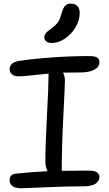

<svg xmlns="http://www.w3.org/2000/svg" viewBox="-20 -1054 591 1041"><path d="M261.2 -820.8Q241.7 -820.8 231 -829.3Q220.2 -837.9 220.2 -852.1Q220.2 -860.8 224.9 -868.7Q229.5 -876.5 235.4 -881.6Q241.2 -886.7 254.9 -897Q259.3 -900.4 261.2 -901.9Q286.6 -920.9 296.9 -937.7Q307.1 -954.6 314.9 -984.9Q322.8 -1012.7 334 -1023.4Q345.2 -1034.2 361.8 -1034.2Q412.1 -1034.2 412.1 -982.9Q412.1 -943.4 389.2 -905.3Q366.2 -867.2 331.1 -844Q295.9 -820.8 261.2 -820.8ZM97.2 -33.2Q32.2 -33.2 32.2 -77.1Q32.2 -109.9 67.9 -112.8Q153.3 -121.6 237.8 -126Q226.1 -148.4 226.1 -176.8Q226.1 -268.6 234.6 -428Q243.2 -587.4 243.2 -644V-654.8Q211.4 -652.3 159.4 -646.2Q107.4 -640.1 80.1 -640.1Q57.6 -640.1 44.9 -651.1Q32.2 -662.1 32.2 -680.2Q32.2 -695.3 43.9 -707.3Q55.7 -719.2 80.1 -723.1Q153.3 -734.9 258.8 -742.4Q364.3 -750 460 -750Q493.2 -750 506.1 -742.7Q519 -735.4 519 -716.8Q519 -690.4 491 -675.8Q462.9 -661.1 414.1 -661.1Q348.6 -661.1 321.8 -660.2Q332 -638.7 332 -619.1Q332 -589.4 323.5 -425Q314.9 -260.7 314.9 -137.2Q314.9 -134.8 314.5 -131.8Q314 -128.9 314 -127.9Q358.9 -128.9 457 -128.9Q491.7 -128.9 505.4 -119.9Q519 -110.8 519 -94.2Q519 -71.8 498 -57.9Q477.1 -43.9 435.1 -43.9Q345.2 -43.9 229 -38.6Q112.8 -33.2 97.2 -33.2Z"/></svg>

Font: Shantell Sans Bouncy
Style: Regular
Weight: 400
Designer: Stephen Nixon, Anya Danilova, Shantell Martin
Foundry: Arrow Type
Version: Version 1.006;[9816181b4]